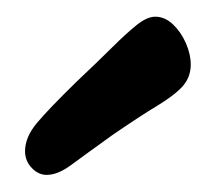

<svg xmlns="http://www.w3.org/2000/svg" viewBox="-20 -868 259 230"><path d="M72.2 -770.6Q96.6 -793.6 113.9 -810.8Q131.2 -828 143.7 -838Q156.2 -848 166 -848Q177.4 -848 187.1 -838.9Q196.7 -829.8 202.6 -816.5Q208.5 -803.1 208.5 -790.7Q208.5 -775.8 199.1 -765Q189.7 -754.3 168.8 -741.6Q147.9 -729 114.2 -705.9Q80.7 -681.8 64.9 -670.1Q49.1 -658.5 36 -658.5Q25.8 -658.5 17.9 -667Q10 -675.4 10 -686.9Q10 -703.7 24.4 -720.9Q38.9 -738.1 72.2 -770.6Z"/></svg>

Font: Kalam Variable Light
Style: Regular
Weight: 300
Designer: Lipi Raval, Jonny Pinhorn
Foundry: Indian Type Foundry
Version: Version 3.000